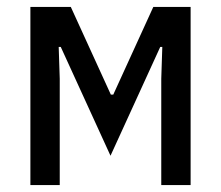

<svg xmlns="http://www.w3.org/2000/svg" viewBox="-20 -536 640 556"><path d="M68 0V-516H185L301 -262H308L424 -516H532V0H447V-308L450 -400H444L300 -85L156 -400H150L153 -308V0Z"/></svg>

Font: IBM Plex Mono Text
Style: Regular
Weight: 450
Designer: Mike Abbink, Paul van der Laan, Pieter van Rosmalen
Foundry: Bold Monday
Version: Version 2.000